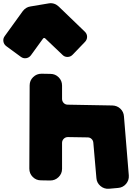

<svg xmlns="http://www.w3.org/2000/svg" viewBox="-133 -1163 861 1185"><path d="M561 -512Q590 -511 610 -492Q630 -473 632 -445L662 -80Q664 -50 644.5 -27.5Q625 -5 595 -3L539 2Q509 4 486.5 -15.5Q464 -35 462 -64L443 -282Q442 -296 432 -305.5Q422 -315 408 -315L286 -317Q271 -317 260.5 -306.5Q250 -296 250 -281V-121Q250 -91 228.5 -70Q207 -49 177 -49L119 -50Q90 -50 69 -71Q48 -92 48 -122L50 -636Q50 -666 71.5 -687Q93 -708 123 -708L178 -707Q208 -707 229 -686Q250 -665 250 -635V-553Q250 -538 260 -527.5Q270 -517 285 -517ZM58 -822Q47 -807 29 -804Q11 -801 -4 -812L-94 -878Q-109 -889 -112 -907Q-115 -925 -104 -940L8 -1095Q27 -1119 54 -1123L167 -1142Q202 -1148 229 -1123L390 -968Q404 -955 404.5 -937Q405 -919 392 -905L316 -826Q303 -812 284.5 -811.5Q266 -811 253 -824L147 -925Q144 -929 139 -928.5Q134 -928 132 -924Z"/></svg>

Font: d puntillas B to tiptoe
Style: Regular
Weight: 400
Designer: deFharo
Foundry: deFharo.com
Version: Version 1.001 2012